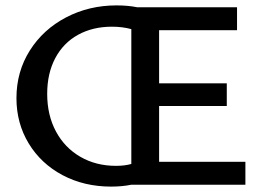

<svg xmlns="http://www.w3.org/2000/svg" viewBox="-20 -685 977 712"><path d="M890 -85V0H467Q433 7 392 7Q292 7 212 -35.5Q132 -78 86.5 -153Q41 -228 41 -321Q41 -419 90.5 -497.5Q140 -576 225 -620.5Q310 -665 412 -665Q455 -665 489 -658H859V-573H570V-376H821V-292H570V-85ZM467 -77V-577Q434 -586 395 -586Q324 -586 269.5 -556Q215 -526 185 -469.5Q155 -413 155 -337Q155 -258 187.5 -197.5Q220 -137 278 -103.5Q336 -70 410 -70Q443 -70 467 -77Z"/></svg>

Font: Ysabeau SC Semibold
Style: Regular
Weight: 600
Designer: Christian Thalmann (Catharsis Fonts)
Version: Version 0.003